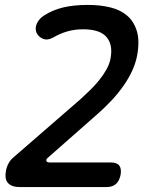

<svg xmlns="http://www.w3.org/2000/svg" viewBox="-20 -760 640 780"><path d="M61 0Q28 0 13 -16Q-2 -32 4 -65Q7 -82 14.5 -96Q22 -110 35 -121L307 -357Q324 -373 344 -392Q364 -411 381.5 -432.5Q399 -454 412 -477Q425 -500 429 -522Q435 -555 429 -577.5Q423 -600 408.5 -614Q394 -628 371 -634.5Q348 -641 319 -641Q282 -641 252 -632Q222 -623 195 -607Q173 -595 154.5 -602.5Q136 -610 128 -628Q121 -647 130.5 -666Q140 -685 159 -697Q193 -719 235.5 -729.5Q278 -740 338 -740Q387 -740 428 -730Q469 -720 496.5 -696.5Q524 -673 536 -633.5Q548 -594 537 -534Q531 -503 517 -472.5Q503 -442 482 -412Q461 -382 435.5 -354.5Q410 -327 382 -302L172 -117Q167 -112 168.5 -106Q170 -100 184 -100H429Q455 -100 464.5 -87.5Q474 -75 470 -50Q465 -25 451 -12.5Q437 0 412 0Z"/></svg>

Font: Maple Mono Medium
Style: Italic
Weight: 500
Italic angle: -10°
Monospace: yes
Designer: subframe7536
Version: Version 7.000